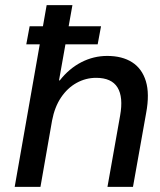

<svg xmlns="http://www.w3.org/2000/svg" viewBox="-20 -725 621 745"><path d="M82 -553 95 -623H372L359 -553ZM37 0 161 -705H261L209 -413H212Q248 -459 295.5 -483.5Q343 -508 396 -508Q454 -508 492.5 -483.5Q531 -459 546 -410Q561 -361 547 -286L496 0H397L446 -276Q459 -348 436 -385.5Q413 -423 353 -423Q313 -423 277.5 -403.5Q242 -384 217 -347Q192 -310 182 -257L137 0Z"/></svg>

Font: DM Sans 36pt Medium
Style: Italic
Weight: 500
Italic angle: -10°
Designer: Colophon Foundry, Jonny Pinhorn
Foundry: Colophon Foundry
Version: Version 4.004;gftools[0.9.30]